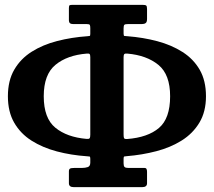

<svg xmlns="http://www.w3.org/2000/svg" viewBox="-20 -771 880 790"><path d="M351.5 -632V-655Q351.5 -665 349.5 -668.5Q347.5 -672 336.5 -672H280.5Q263.5 -672 263.5 -687V-738Q263.5 -748 266.8 -749.5Q270 -751 278.5 -751H567Q578 -751 581.5 -748.2Q585 -745.5 585 -734V-693Q585 -680 579.2 -676Q573.5 -672 564 -672H507.5Q495.5 -672 492 -669.2Q488.5 -666.5 488.5 -654V-633Q488.5 -623.5 492 -623Q495.5 -622.5 504 -622Q569 -617 627.2 -601.5Q685.5 -586 730.8 -557.2Q776 -528.5 801.8 -483.8Q827.5 -439 827.5 -375Q827.5 -311.5 800.5 -266.5Q773.5 -221.5 727.5 -192.8Q681.5 -164 623 -148.8Q564.5 -133.5 502 -128.5Q494.5 -128 491.5 -127.2Q488.5 -126.5 488.5 -118V-99Q488.5 -88 492.5 -84Q496.5 -80 507.5 -80H574Q581 -80 583 -75.5Q585 -71 585 -64V-17Q585 -1 565 -1H283.5Q263.5 -1 263.5 -17V-66Q263.5 -74 267.8 -77Q272 -80 286.5 -80H317.5Q330.5 -80 341 -83.5Q351.5 -87 351.5 -102V-118Q351.5 -126.5 348.5 -127Q345.5 -127.5 338 -128Q272.5 -132.5 214 -148Q155.5 -163.5 110 -192.2Q64.5 -221 38.5 -266Q12.5 -311 12.5 -375Q12.5 -439.5 38.8 -484.5Q65 -529.5 110.5 -558.2Q156 -587 215.2 -602.2Q274.5 -617.5 340 -622Q347 -622.5 349.2 -623.2Q351.5 -624 351.5 -632ZM503 -199Q588 -205.5 634 -244.5Q680 -283.5 680 -375Q680 -464.5 631.8 -504Q583.5 -543.5 504 -550.5Q495.5 -551.5 492 -548.8Q488.5 -546 488.5 -536V-219Q488.5 -207.5 490.2 -203Q492 -198.5 503 -199ZM351.5 -217V-536Q351.5 -546 348.5 -548.8Q345.5 -551.5 337 -550.5Q256.5 -544 208.2 -504.2Q160 -464.5 160 -375Q160 -284.5 207.8 -245.5Q255.5 -206.5 336 -199.5Q346 -198.5 348.8 -202.2Q351.5 -206 351.5 -217Z"/></svg>

Font: Besley* Narrow Semi
Style: Regular
Weight: 600
Width: 4
Designer: Owen Earl
Foundry: indestructible type*
Version: Version 3.000; ttfautohint (v1.8.3)